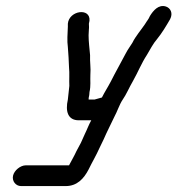

<svg xmlns="http://www.w3.org/2000/svg" viewBox="-20 -480 599 648"><path d="M246 -74H288C279 -58 274 -43 266 -27L253 2L238 30C230 48 221 62 213 78H67C49 78 28 95 24 113C20 131 33 148 51 148H202C240 148 263 123 279 92C290 69 305 44 316 19L330 -10C342 -38 355 -62 367 -88C374 -100 384 -129 393 -142C407 -162 416 -185 429 -207C446 -237 457 -266 476 -295C487 -313 496 -332 510 -348C527 -369 540 -391 554 -415C565 -436 555 -453 540 -458C515 -466 497 -444 486 -426C481 -414 476 -410 469 -398C457 -380 437 -357 427 -336C420 -324 411 -313 404 -299C388 -268 370 -237 354 -205C343 -184 334 -171 324 -151C316 -149 307 -146 299 -144H279C279 -145 280 -147 279 -148C281 -156 282 -163 282 -169C287 -191 284 -208 285 -227C287 -251 283 -270 284 -294C282 -317 279 -339 279 -361L280 -381C281 -388 280 -394 280 -400L282 -410C286 -455 213 -445 209 -400V-390C208 -367 206 -342 209 -321C211 -300 212 -274 213 -252C215 -233 213 -210 214 -190C212 -173 211 -160 209 -144C200 -104 209 -74 246 -74Z"/></svg>

Font: Electronic
Style: BdIt
Weight: 700
Version: Version 1.011